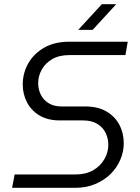

<svg xmlns="http://www.w3.org/2000/svg" viewBox="-20 -900 669 920"><path d="M38 0 50 -64H341Q391 -64 426 -84Q461 -104 480 -137Q499 -170 499 -206Q499 -236 486.5 -262.5Q474 -289 447 -306Q420 -323 377 -323H266Q210 -323 170.5 -346Q131 -369 110 -408.5Q89 -448 89 -495Q89 -550 115.5 -596.5Q142 -643 191.5 -671.5Q241 -700 311 -700H592L581 -636H312Q263 -636 230 -616.5Q197 -597 180 -566.5Q163 -536 163 -501Q163 -471 176 -445.5Q189 -420 214 -405Q239 -390 273 -390H387Q449 -390 490 -366Q531 -342 552 -302Q573 -262 573 -213Q573 -173 556.5 -134.5Q540 -96 509.5 -66Q479 -36 436 -18Q393 0 341 0ZM355 -757 468 -880H537L424 -757Z"/></svg>

Font: MuseoModerno Thin Light
Style: Italic
Weight: 300
Italic angle: -9°
Version: Version 1.003